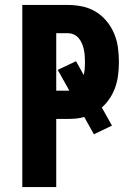

<svg xmlns="http://www.w3.org/2000/svg" viewBox="-20 -755 540 775"><path d="M70 0V-735H254Q283 -735 312 -729Q341 -723 366 -708Q391 -693 410 -670Q429 -647 440.5 -620Q452 -593 456 -563.5Q460 -534 460 -505Q460 -480 457 -454.5Q454 -429 446 -405Q438 -381 424 -359.5Q410 -338 391 -321L432 -248L359 -213L320 -283Q304 -278 287.5 -276.5Q271 -275 254 -275H207V0ZM207 -389H260L213 -473L287 -508L318 -452Q321 -465 322 -478.5Q323 -492 323 -505Q323 -518 322 -530.5Q321 -543 318.5 -555Q316 -567 311 -579Q306 -591 298 -600.5Q290 -610 278.5 -615.5Q267 -621 254 -621H207Z"/></svg>

Font: Iosevka Curly Heavy
Style: Regular
Weight: 900
Monospace: yes
Designer: Belleve Invis
Foundry: Belleve Invis
Version: Version 22.1.2; ttfautohint (v1.8.4)